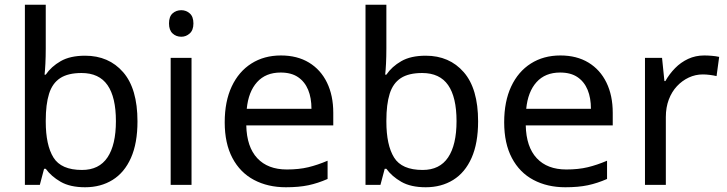

<svg xmlns="http://www.w3.org/2000/svg" viewBox="-20 -780 3069 810"><path d="M173 -575Q173 -541 171.5 -511.5Q170 -482 168 -465H173Q196 -499 236 -522Q276 -545 339 -545Q439 -545 499.5 -475.5Q560 -406 560 -268Q560 -176 532.5 -114Q505 -52 455 -21Q405 10 339 10Q276 10 236 -13Q196 -36 173 -68H166L148 0H85V-760H173ZM324 -472Q267 -472 234 -450.5Q201 -429 187 -384.5Q173 -340 173 -271V-267Q173 -168 205.5 -115.5Q238 -63 326 -63Q398 -63 433.5 -116Q469 -169 469 -269Q469 -370 433.5 -421Q398 -472 324 -472Z M788 -536V0H700V-536ZM745 -737Q765 -737 780.5 -723.5Q796 -710 796 -681Q796 -653 780.5 -639Q765 -625 745 -625Q723 -625 708 -639Q693 -653 693 -681Q693 -710 708 -723.5Q723 -737 745 -737Z M1165 -546Q1234 -546 1283.5 -516Q1333 -486 1359.5 -431.5Q1386 -377 1386 -304V-251H1019Q1021 -160 1065.5 -112.5Q1110 -65 1190 -65Q1241 -65 1280.5 -74.5Q1320 -84 1362 -102V-25Q1321 -7 1281 1.5Q1241 10 1186 10Q1110 10 1051.5 -21Q993 -52 960.5 -113.5Q928 -175 928 -264Q928 -352 957.5 -415Q987 -478 1040.5 -512Q1094 -546 1165 -546ZM1164 -474Q1101 -474 1064.5 -433.5Q1028 -393 1021 -321H1294Q1294 -367 1280 -401Q1266 -435 1237.5 -454.5Q1209 -474 1164 -474Z M1610 -575Q1610 -541 1608.5 -511.5Q1607 -482 1605 -465H1610Q1633 -499 1673 -522Q1713 -545 1776 -545Q1876 -545 1936.5 -475.5Q1997 -406 1997 -268Q1997 -176 1969.5 -114Q1942 -52 1892 -21Q1842 10 1776 10Q1713 10 1673 -13Q1633 -36 1610 -68H1603L1585 0H1522V-760H1610ZM1761 -472Q1704 -472 1671 -450.5Q1638 -429 1624 -384.5Q1610 -340 1610 -271V-267Q1610 -168 1642.5 -115.5Q1675 -63 1763 -63Q1835 -63 1870.5 -116Q1906 -169 1906 -269Q1906 -370 1870.5 -421Q1835 -472 1761 -472Z M2344 -546Q2413 -546 2462.5 -516Q2512 -486 2538.5 -431.5Q2565 -377 2565 -304V-251H2198Q2200 -160 2244.5 -112.5Q2289 -65 2369 -65Q2420 -65 2459.5 -74.5Q2499 -84 2541 -102V-25Q2500 -7 2460 1.5Q2420 10 2365 10Q2289 10 2230.5 -21Q2172 -52 2139.5 -113.5Q2107 -175 2107 -264Q2107 -352 2136.5 -415Q2166 -478 2219.5 -512Q2273 -546 2344 -546ZM2343 -474Q2280 -474 2243.5 -433.5Q2207 -393 2200 -321H2473Q2473 -367 2459 -401Q2445 -435 2416.5 -454.5Q2388 -474 2343 -474Z M2951 -546Q2966 -546 2983.5 -544.5Q3001 -543 3014 -540L3003 -459Q2990 -462 2974.5 -464Q2959 -466 2945 -466Q2914 -466 2886 -453Q2858 -440 2836 -416.5Q2814 -393 2801.5 -360Q2789 -327 2789 -286V0H2701V-536H2773L2783 -438H2787Q2804 -468 2828 -492.5Q2852 -517 2883 -531.5Q2914 -546 2951 -546Z"/></svg>

Font: utamil85
Style: Book
Weight: 400
Designer: Jelle Bosma - Monotype Design Team
Foundry: Monotype Imaging Inc.
Version: Version 2.003